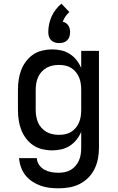

<svg xmlns="http://www.w3.org/2000/svg" viewBox="-20 -805 640 1038"><path d="M296 213Q271 213 246.5 210Q222 207 198.5 198.5Q175 190 154 176Q133 162 117.5 142.5Q102 123 93.5 99Q85 75 83 50H179Q180 70 191.5 86.5Q203 103 220.5 112.5Q238 122 257.5 125.5Q277 129 296 129Q314 129 331 125.5Q348 122 362.5 113.5Q377 105 388.5 91.5Q400 78 407 62Q414 46 416.5 29Q419 12 419 -5V-92Q409 -69 393.5 -49.5Q378 -30 357 -16.5Q336 -3 311.5 2.5Q287 8 262 8Q235 8 208 1.5Q181 -5 159 -20Q137 -35 120.5 -57Q104 -79 94.5 -104Q85 -129 81 -156Q77 -183 77 -210V-320Q77 -347 81 -374Q85 -401 94.5 -426Q104 -451 120.5 -473Q137 -495 159 -510Q181 -525 208 -531.5Q235 -538 262 -538Q287 -538 311.5 -532.5Q336 -527 357 -513.5Q378 -500 393.5 -480.5Q409 -461 419 -438V-530H515V-5Q515 24 509.5 53Q504 82 491 108.5Q478 135 457 156Q436 177 410 190Q384 203 355 208Q326 213 296 213ZM299 -76Q316 -76 333 -79.5Q350 -83 364.5 -92Q379 -101 390 -114.5Q401 -128 407.5 -143.5Q414 -159 416.5 -176Q419 -193 419 -210V-320Q419 -337 416.5 -354Q414 -371 407.5 -386.5Q401 -402 390 -415.5Q379 -429 364.5 -438Q350 -447 333 -450.5Q316 -454 299 -454Q282 -454 264.5 -450.5Q247 -447 232 -438.5Q217 -430 205 -417Q193 -404 186 -388Q179 -372 176 -354.5Q173 -337 173 -320V-210Q173 -193 176 -175.5Q179 -158 186 -142Q193 -126 205 -113Q217 -100 232 -91.5Q247 -83 264.5 -79.5Q282 -76 299 -76ZM300 -572Q288 -572 276.5 -575.5Q265 -579 256.5 -587.5Q248 -596 244.5 -607.5Q241 -619 241 -631Q241 -653 245.5 -674.5Q250 -696 259 -716Q268 -736 281.5 -753.5Q295 -771 312 -785L355 -740Q343 -729 334 -716Q325 -703 319 -688Q328 -686 336 -680.5Q344 -675 349.5 -667Q355 -659 357 -649.5Q359 -640 359 -631Q359 -619 355.5 -607.5Q352 -596 343.5 -587.5Q335 -579 323.5 -575.5Q312 -572 300 -572Z"/></svg>

Font: Iosevka Curly Medium Extended
Style: Regular
Weight: 500
Width: 7
Monospace: yes
Designer: Belleve Invis
Foundry: Belleve Invis
Version: Version 11.1.0; ttfautohint (v1.8.3)